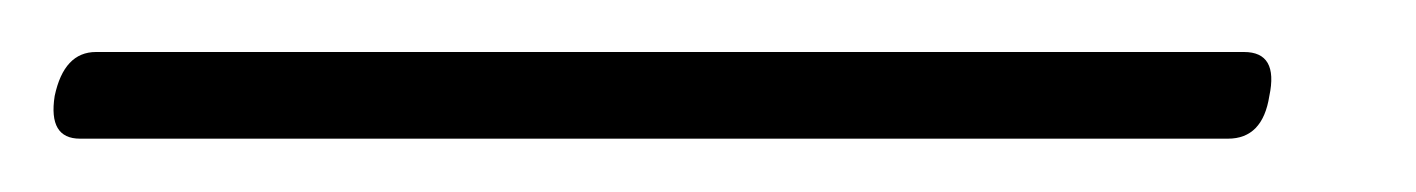

<svg xmlns="http://www.w3.org/2000/svg" viewBox="-51 66 531 72"><path d="M-30.5 102Q-27 85.5 -15 85.5H415.5Q428.5 85.5 425 102Q422.5 118 409.5 118H-21Q-33 118 -30.5 102Z"/></svg>

Font: Fraunces 9pt S100 Thin
Style: Italic
Weight: 100
Italic angle: -16°
Version: Version 1.000; ttfautohint (v1.8.3)